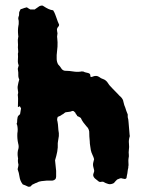

<svg xmlns="http://www.w3.org/2000/svg" viewBox="-20 -668 540 708"><path d="M458 -164Q454 -151 455.5 -138.5Q457 -126 455 -113Q454 -106 455 -99Q456 -92 454 -84Q453 -78 453.5 -71.5Q454 -65 454 -59Q453 -55 453 -49Q451 -42 450.5 -35.5Q450 -29 448 -21Q448 -20 447.5 -18.5Q447 -17 447 -15Q447 -8 439 -8Q438 -9 434 -9Q427 -12 422 -10Q417 -8 412 -6Q409 -3 406 0Q403 3 400 7Q389 13 379.5 10.5Q370 8 360 2Q354 2 351 3H348Q347 2 345 2Q341 -1 337.5 -4Q334 -7 330 -10Q322 -18 324 -26Q325 -30 326.5 -33.5Q328 -37 327 -41Q326 -46 324.5 -51Q323 -56 323 -61Q323 -66 324.5 -71Q326 -76 327 -81Q325 -89 321 -97Q317 -105 315 -114Q314 -122 312.5 -130.5Q311 -139 311 -147Q310 -156 309.5 -164.5Q309 -173 309 -183Q307 -195 299 -202Q292 -210 287 -217Q282 -224 278 -233Q273 -237 265 -240Q264 -242 263 -244Q262 -246 260 -247Q259 -248 259 -249.5Q259 -251 258 -252L252 -258Q248 -260 244 -258Q240 -256 237 -256Q233 -255 230 -255Q227 -255 222 -254Q218 -252 215.5 -249.5Q213 -247 208 -245Q205 -242 201 -240.5Q197 -239 193 -237Q189 -228 192 -220Q194 -210 194.5 -199Q195 -188 197 -177Q198 -167 195 -154Q195 -151 194 -147.5Q193 -144 193 -140Q194 -124 191 -108.5Q188 -93 183 -77Q184 -67 185 -57.5Q186 -48 187 -38V-17Q187 -4 173 -2H152Q142 -1 132.5 0Q123 1 115 6Q111 7 107.5 9Q104 11 99 13L92 20Q90 20 87.5 20.5Q85 21 83 20Q73 15 64 12Q54 -1 52 -16Q50 -31 45 -44Q46 -50 47.5 -55.5Q49 -61 47 -66Q46 -69 46 -77Q46 -80 46.5 -82.5Q47 -85 46 -87Q43 -106 48 -120Q50 -129 47 -139Q43 -157 44 -176Q47 -192 43 -208Q40 -211 43 -216Q43 -221 43.5 -226.5Q44 -232 45 -236Q46 -240 49 -242.5Q52 -245 54 -247L57 -265Q59 -268 54 -275Q53 -277 51 -275.5Q49 -274 47 -273L46 -274Q46 -285 46.5 -294.5Q47 -304 46 -314Q45 -318 46 -321Q47 -324 47 -328Q47 -331 46 -335Q45 -339 45 -343Q45 -345 45 -348Q45 -351 46 -354Q47 -359 48 -364Q49 -369 51 -375Q47 -383 47.5 -392Q48 -401 46 -411Q45 -414 46.5 -418Q48 -422 49 -427Q45 -436 46 -447.5Q47 -459 46 -470Q48 -476 47 -481.5Q46 -487 46 -493Q47 -503 46 -512Q45 -521 47 -530Q48 -533 47.5 -535Q47 -537 47 -539Q45 -558 48 -574Q49 -577 49 -582Q49 -587 49 -591Q48 -595 47.5 -598Q47 -601 48 -605Q51 -611 50.5 -617.5Q50 -624 54 -630Q54 -630 54.5 -631Q55 -632 55 -633L57 -634Q57 -635 60 -635Q65 -637 69.5 -638.5Q74 -640 79 -641Q82 -639 85 -637Q88 -635 92 -633H108Q110 -635 112 -636Q114 -637 115 -638L125 -645Q129 -647 133.5 -647.5Q138 -648 141 -645Q150 -639 158.5 -635Q167 -631 176 -630Q181 -622 183.5 -615Q186 -608 189 -600Q192 -590 198 -577Q198 -572 194.5 -569Q191 -566 190 -560Q190 -558 190.5 -554Q191 -550 192 -545Q192 -541 191 -537Q190 -533 191 -528Q193 -512 192 -496Q191 -480 189 -465V-451Q189 -441 194 -431Q198 -427 201.5 -422.5Q205 -418 208 -413Q214 -407 221 -407Q235 -407 249.5 -404.5Q264 -402 278 -404Q281 -405 283 -404.5Q285 -404 288 -404Q291 -402 295.5 -401Q300 -400 304 -399Q315 -397 313 -386Q313 -386 314 -385.5Q315 -385 316 -384Q318 -385 320 -385Q322 -385 323 -386Q336 -391 346 -384Q352 -379 360 -376.5Q368 -374 375 -366Q382 -354 393 -343.5Q404 -333 415 -321Q417 -318 420 -315.5Q423 -313 425 -311Q434 -302 435 -293Q438 -279 442 -271Q445 -260 451 -246V-236Q452 -232 453 -227.5Q454 -223 454 -218Q455 -206 456 -194Q457 -182 458 -170Q458 -169 458.5 -167.5Q459 -166 458 -164Z"/></svg>

Font: Daruma Drop One
Style: Regular
Weight: 400
Designer: Maniackers Design
Version: Version 1.000